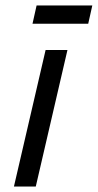

<svg xmlns="http://www.w3.org/2000/svg" viewBox="-20 -683 358 703"><path d="M318 -663 303 -596H99L114 -663ZM227 -500 111 0H31L147 -500Z"/></svg>

Font: Work Sans
Style: Italic
Weight: 400
Italic angle: -13°
Designer: Wei Huang
Foundry: Wei Huang
Version: Version 2.012